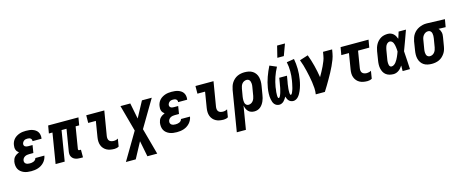

<svg xmlns="http://www.w3.org/2000/svg" viewBox="-48 -1545 6117 2547"><g transform="rotate(-15 3010.5 -271.5)"><path d="M200 8Q174 8 148.5 4.5Q123 1 100 -8.5Q77 -18 57.5 -34Q38 -50 27 -71.5Q16 -93 13 -119Q10 -145 14 -172Q17 -189 24 -206Q31 -223 44 -236.5Q57 -250 73 -259.5Q89 -269 106 -276Q94 -285 84 -296.5Q74 -308 69 -323Q64 -338 63.5 -354.5Q63 -371 66 -387Q69 -409 78.5 -430Q88 -451 103.5 -468Q119 -485 139.5 -497Q160 -509 181 -516Q202 -523 224 -525.5Q246 -528 267 -528Q291 -528 313.5 -525.5Q336 -523 357 -516Q378 -509 396.5 -496.5Q415 -484 426.5 -466Q438 -448 442 -425.5Q446 -403 443 -380L441 -373H317L318 -375Q320 -387 315 -397Q310 -407 301.5 -413Q293 -419 281.5 -421Q270 -423 259 -423Q247 -423 235.5 -420.5Q224 -418 214 -411Q204 -404 197 -393Q190 -382 188 -371Q186 -359 190.5 -348.5Q195 -338 204 -332.5Q213 -327 224 -325Q235 -323 247 -323H305L288 -218H230Q216 -218 201 -215.5Q186 -213 172 -205.5Q158 -198 148.5 -185Q139 -172 137 -158Q134 -143 139 -130Q144 -117 155.5 -109.5Q167 -102 181 -99.5Q195 -97 209 -97Q222 -97 235 -99Q248 -101 261 -106.5Q274 -112 284 -123Q294 -134 296 -147H420V-146Q416 -122 405 -99.5Q394 -77 377 -58.5Q360 -40 338.5 -26.5Q317 -13 294 -5.5Q271 2 247 5Q223 8 200 8Z M909 8H871Q853 8 835.5 5.5Q818 3 802 -3.5Q786 -10 773.5 -21.5Q761 -33 753.5 -48Q746 -63 745 -81Q744 -99 747 -117L796 -415H728L660 0H535L603 -415H554L572 -520H988L970 -415H921L872 -117Q871 -113 872 -109Q873 -105 875 -102Q877 -99 881 -98Q885 -97 889 -97H909Z M1344 8Q1316 8 1288.5 3.5Q1261 -1 1237.5 -13.5Q1214 -26 1196.5 -46Q1179 -66 1170 -91Q1161 -116 1160 -144Q1159 -172 1164 -201L1199 -415H1094L1095 -520H1343L1287 -184Q1284 -166 1286.5 -148.5Q1289 -131 1299.5 -119Q1310 -107 1327 -102Q1344 -97 1362 -97Q1377 -97 1392 -101Q1407 -105 1420 -113L1403 -8Q1390 0 1374.5 4Q1359 8 1344 8Z M1443 215 1664 -158 1565 -520H1700L1743 -302L1860 -520H1995L1774 -147L1873 215H1738L1695 -3L1578 215Z M2200 8Q2174 8 2148.5 4.5Q2123 1 2100 -8.5Q2077 -18 2057.5 -34Q2038 -50 2027 -71.5Q2016 -93 2013 -119Q2010 -145 2014 -172Q2017 -189 2024 -206Q2031 -223 2044 -236.5Q2057 -250 2073 -259.5Q2089 -269 2106 -276Q2094 -285 2084 -296.5Q2074 -308 2069 -323Q2064 -338 2063.5 -354.5Q2063 -371 2066 -387Q2069 -409 2078.5 -430Q2088 -451 2103.5 -468Q2119 -485 2139.5 -497Q2160 -509 2181 -516Q2202 -523 2224 -525.5Q2246 -528 2267 -528Q2291 -528 2313.5 -525.5Q2336 -523 2357 -516Q2378 -509 2396.5 -496.5Q2415 -484 2426.5 -466Q2438 -448 2442 -425.5Q2446 -403 2443 -380L2441 -373H2317L2318 -375Q2320 -387 2315 -397Q2310 -407 2301.5 -413Q2293 -419 2281.5 -421Q2270 -423 2259 -423Q2247 -423 2235.5 -420.5Q2224 -418 2214 -411Q2204 -404 2197 -393Q2190 -382 2188 -371Q2186 -359 2190.5 -348.5Q2195 -338 2204 -332.5Q2213 -327 2224 -325Q2235 -323 2247 -323H2305L2288 -218H2230Q2216 -218 2201 -215.5Q2186 -213 2172 -205.5Q2158 -198 2148.5 -185Q2139 -172 2137 -158Q2134 -143 2139 -130Q2144 -117 2155.5 -109.5Q2167 -102 2181 -99.5Q2195 -97 2209 -97Q2222 -97 2235 -99Q2248 -101 2261 -106.5Q2274 -112 2284 -123Q2294 -134 2296 -147H2420V-146Q2416 -122 2405 -99.5Q2394 -77 2377 -58.5Q2360 -40 2338.5 -26.5Q2317 -13 2294 -5.5Q2271 2 2247 5Q2223 8 2200 8Z M2844 8Q2816 8 2788.5 3.5Q2761 -1 2737.5 -13.5Q2714 -26 2696.5 -46Q2679 -66 2670 -91Q2661 -116 2660 -144Q2659 -172 2664 -201L2699 -415H2594L2595 -520H2843L2787 -184Q2784 -166 2786.5 -148.5Q2789 -131 2799.5 -119Q2810 -107 2827 -102Q2844 -97 2862 -97Q2877 -97 2892 -101Q2907 -105 2920 -113L2903 -8Q2890 0 2874.5 4Q2859 8 2844 8Z M3091 215H2966L3058 -343Q3063 -368 3071 -392.5Q3079 -417 3093.5 -439Q3108 -461 3128 -479Q3148 -497 3172 -508Q3196 -519 3221 -523.5Q3246 -528 3270 -528Q3300 -528 3328.5 -522Q3357 -516 3380 -501Q3403 -486 3419 -463Q3435 -440 3441.5 -412.5Q3448 -385 3448 -355.5Q3448 -326 3443 -297L3423 -177Q3420 -156 3414.5 -135Q3409 -114 3400 -93.5Q3391 -73 3378 -54Q3365 -35 3347.5 -20.5Q3330 -6 3308.5 1Q3287 8 3266 8Q3241 8 3219 0.5Q3197 -7 3181.5 -23.5Q3166 -40 3157 -61Q3148 -82 3144 -105ZM3212 -97Q3229 -97 3245.5 -105Q3262 -113 3273.5 -127.5Q3285 -142 3291.5 -159Q3298 -176 3301 -194L3321 -314Q3323 -326 3324 -338Q3325 -350 3323.5 -361.5Q3322 -373 3319 -384.5Q3316 -396 3309.5 -404.5Q3303 -413 3293 -418Q3283 -423 3270 -423Q3253 -423 3236 -415Q3219 -407 3207.5 -392.5Q3196 -378 3190 -361Q3184 -344 3181 -326L3163 -221Q3161 -208 3160 -195Q3159 -182 3159.5 -169Q3160 -156 3162 -143.5Q3164 -131 3170.5 -120.5Q3177 -110 3187.5 -103.5Q3198 -97 3212 -97Z M3608 8Q3588 8 3570.5 0Q3553 -8 3541.5 -22Q3530 -36 3523.5 -54Q3517 -72 3513.5 -91Q3510 -110 3508.5 -129.5Q3507 -149 3508 -168.5Q3509 -188 3510.5 -208Q3512 -228 3516 -248Q3528 -320 3553 -390.5Q3578 -461 3612 -528L3706 -488Q3672 -426 3650.5 -361.5Q3629 -297 3618 -232Q3617 -226 3616.5 -219Q3616 -212 3615 -205.5Q3614 -199 3613.5 -192.5Q3613 -186 3611.5 -179Q3610 -172 3609.5 -165.5Q3609 -159 3609 -152.5Q3609 -146 3608.5 -139.5Q3608 -133 3608 -126.5Q3608 -120 3608 -113.5Q3608 -107 3609 -100.5Q3610 -94 3612.5 -87Q3615 -80 3621 -80Q3628 -80 3633 -86.5Q3638 -93 3641.5 -99.5Q3645 -106 3647.5 -112.5Q3650 -119 3652.5 -125.5Q3655 -132 3657 -138.5Q3659 -145 3661 -152Q3663 -159 3664.5 -165.5Q3666 -172 3668 -179Q3670 -186 3671.5 -192.5Q3673 -199 3674.5 -206Q3676 -213 3677 -219.5Q3678 -226 3679 -233Q3680 -240 3681.5 -246.5Q3683 -253 3684 -260L3697 -338H3803L3790 -260Q3789 -253 3787.5 -246.5Q3786 -240 3785 -233.5Q3784 -227 3783 -220Q3782 -213 3781.5 -206.5Q3781 -200 3780 -193.5Q3779 -187 3778 -180Q3777 -173 3776.5 -166.5Q3776 -160 3775.5 -153.5Q3775 -147 3775 -140Q3775 -133 3775 -126.5Q3775 -120 3775 -113.5Q3775 -107 3776 -100.5Q3777 -94 3779 -87Q3781 -80 3787 -80Q3794 -80 3799 -86.5Q3804 -93 3807 -99Q3810 -105 3812.5 -111.5Q3815 -118 3817.5 -124.5Q3820 -131 3822.5 -138Q3825 -145 3827 -151.5Q3829 -158 3830.5 -164.5Q3832 -171 3833.5 -177.5Q3835 -184 3836.5 -191Q3838 -198 3839.5 -204.5Q3841 -211 3842.5 -217.5Q3844 -224 3845 -231Q3846 -238 3847.5 -244.5Q3849 -251 3850 -258Q3861 -322 3860.5 -386.5Q3860 -451 3847 -511L3950 -528Q3963 -460 3964 -389Q3965 -318 3953 -246Q3950 -227 3946 -208Q3942 -189 3937 -170.5Q3932 -152 3925.5 -133.5Q3919 -115 3911 -96.5Q3903 -78 3893 -60.5Q3883 -43 3869.5 -27.5Q3856 -12 3837.5 -2Q3819 8 3800 8Q3782 8 3766.5 1.5Q3751 -5 3739.5 -17Q3728 -29 3721 -44.5Q3714 -60 3709 -76Q3701 -61 3691.5 -46.5Q3682 -32 3669.5 -19.5Q3657 -7 3640.5 0.5Q3624 8 3608 8ZM3741 -600 3780 -758H3888L3830 -600Z M4108 0Q4115 -43 4112 -86Q4109 -129 4103 -170Q4097 -211 4088.5 -252Q4080 -293 4070.5 -333.5Q4061 -374 4049.5 -413.5Q4038 -453 4023 -491L4139 -528Q4168 -451 4188.5 -370Q4209 -289 4222 -206Q4240 -238 4258 -270Q4276 -302 4291 -334.5Q4306 -367 4319.5 -400.5Q4333 -434 4338 -468L4347 -520H4472L4463 -468Q4456 -427 4440.5 -386.5Q4425 -346 4406.5 -306.5Q4388 -267 4367 -228Q4346 -189 4324 -151Q4302 -113 4279.5 -75Q4257 -37 4233 0Z M4819 8Q4791 8 4764 3.5Q4737 -1 4713 -13.5Q4689 -26 4672 -46Q4655 -66 4645.5 -91Q4636 -116 4635.5 -144Q4635 -172 4640 -201L4675 -415H4570L4588 -520H4972L4954 -415H4800L4762 -184Q4759 -166 4761.5 -148.5Q4764 -131 4775 -119Q4786 -107 4803 -102Q4820 -97 4837 -97Q4852 -97 4867 -101Q4882 -105 4896 -113L4879 -8Q4865 0 4849.5 4Q4834 8 4819 8Z M5176 8Q5147 8 5120.5 1Q5094 -6 5073 -22Q5052 -38 5039.5 -61.5Q5027 -85 5021.5 -111.5Q5016 -138 5017 -166.5Q5018 -195 5023 -223L5042 -343Q5046 -367 5053.5 -390Q5061 -413 5073 -434.5Q5085 -456 5103 -474.5Q5121 -493 5142.5 -505.5Q5164 -518 5188.5 -523Q5213 -528 5236 -528Q5258 -528 5278.5 -520.5Q5299 -513 5314 -499Q5329 -485 5339 -467Q5349 -449 5356 -429Q5364 -452 5371 -474.5Q5378 -497 5385 -520H5486Q5461 -452 5437 -384Q5413 -316 5387 -249Q5392 -187 5395 -124.5Q5398 -62 5402 0H5301Q5301 -19 5301.5 -38Q5302 -57 5302 -76Q5290 -59 5277.5 -44Q5265 -29 5248.5 -17Q5232 -5 5213 1.5Q5194 8 5176 8ZM5176 -97Q5194 -97 5210 -108Q5226 -119 5237.5 -134Q5249 -149 5258.5 -166Q5268 -183 5275.5 -199.5Q5283 -216 5290 -233.5Q5297 -251 5303 -268Q5303 -284 5301.5 -299.5Q5300 -315 5298 -330.5Q5296 -346 5292.5 -361Q5289 -376 5282.5 -389.5Q5276 -403 5264 -413Q5252 -423 5236 -423Q5226 -423 5215.5 -418Q5205 -413 5197 -405Q5189 -397 5184 -387.5Q5179 -378 5175.5 -367.5Q5172 -357 5169.5 -347Q5167 -337 5165 -326L5145 -206Q5143 -195 5141.5 -184Q5140 -173 5140.5 -162.5Q5141 -152 5141.5 -141.5Q5142 -131 5145.5 -121Q5149 -111 5157 -104Q5165 -97 5176 -97Z M5703 8Q5673 8 5644.5 2Q5616 -4 5593 -19Q5570 -34 5554.5 -57Q5539 -80 5532 -107.5Q5525 -135 5525.5 -164.5Q5526 -194 5531 -223L5550 -343Q5555 -368 5563.5 -392Q5572 -416 5587 -438Q5602 -460 5622.5 -477Q5643 -494 5666.5 -505Q5690 -516 5715 -522Q5740 -528 5764 -528H5781L6021 -520L6003 -415L5906 -418Q5917 -407 5924 -393Q5931 -379 5935 -363Q5939 -347 5938.5 -330Q5938 -313 5935 -297L5915 -177Q5911 -152 5903 -127.5Q5895 -103 5880 -81Q5865 -59 5845.5 -41Q5826 -23 5802 -12Q5778 -1 5752.5 3.5Q5727 8 5703 8ZM5704 -97Q5721 -97 5737.5 -105Q5754 -113 5765.5 -127.5Q5777 -142 5783.5 -159Q5790 -176 5793 -194L5813 -314Q5816 -331 5816 -348.5Q5816 -366 5812.5 -382Q5809 -398 5797.5 -410Q5786 -422 5768 -423H5759Q5742 -423 5726 -414Q5710 -405 5698.5 -390.5Q5687 -376 5681 -359.5Q5675 -343 5673 -326L5653 -206Q5651 -194 5650 -182Q5649 -170 5650 -158.5Q5651 -147 5654 -135.5Q5657 -124 5663.5 -115.5Q5670 -107 5680.5 -102Q5691 -97 5704 -97Z"/></g></svg>

Font: Iosevka Extrabold Oblique
Style: Regular
Weight: 800
Italic angle: -9°
Monospace: yes
Designer: Belleve Invis
Foundry: Belleve Invis
Version: Version 32.5.0; ttfautohint (v1.8.4)